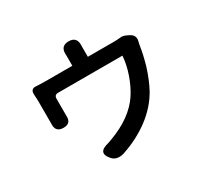

<svg xmlns="http://www.w3.org/2000/svg" viewBox="-145 -803 1091 1050"><g transform="rotate(-30 400.0 -278.5)"><path d="M282 45Q230 -13 313 -32Q329 -38 335 -40Q480 -93 545 -192Q574 -237 594 -294.5Q614 -352 618 -407H403H212Q188 -407 188 -383V-277Q188 -276 188 -275Q191 -226 143 -226Q92 -226 95 -277Q95 -280 95 -282V-428Q95 -437 93 -463Q93 -466 93 -467Q92 -482 99.5 -490.5Q107 -499 121 -498Q159 -496 178 -496H353V-559Q353 -561 353 -562Q347 -622 402 -622Q456 -622 451 -562Q451 -561 451 -559V-496H613Q633 -496 655 -498Q673 -502 698 -489L710 -483Q741 -467 733 -432Q732 -429 731 -424Q729 -413 728 -409Q720 -355 701 -289Q677 -214 649 -163Q607 -88 532 -31Q454 28 353 61Q307 73 282 45Z"/></g></svg>

Font: GenSenRounded TW M
Style: Regular
Weight: 500
Version: Version 1.501;PS 1;hotconv 16.6.51;makeotf.lib2.5.65220